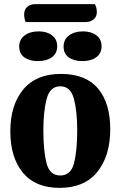

<svg xmlns="http://www.w3.org/2000/svg" viewBox="-20 -888 583 930"><path d="M514 -262Q514 -133 451.5 -55.5Q389 22 269 22Q151 22 90.5 -52Q30 -126 30 -252Q30 -379 92.5 -454.5Q155 -530 275 -530Q395 -530 454.5 -459.5Q514 -389 514 -262ZM354 -257Q354 -349 338 -409.5Q322 -470 272 -470Q222 -470 206 -409Q190 -348 190 -257Q190 -160 205 -99Q220 -38 272 -38Q324 -38 339 -99Q354 -160 354 -257ZM449 -829Q449 -807 433.5 -794Q418 -781 391 -781H105Q97 -795 97 -818Q97 -841 111.5 -854.5Q126 -868 151 -868H440Q449 -850 449 -829ZM257 -664Q257 -629 231 -610.5Q205 -592 164 -592Q123 -592 98 -610Q73 -628 73 -662Q73 -697 99.5 -716.5Q126 -736 167 -736Q207 -736 232 -717Q257 -698 257 -664ZM472 -664Q472 -629 446 -610.5Q420 -592 379 -592Q338 -592 313 -610Q288 -628 288 -662Q288 -697 314.5 -716.5Q341 -736 382 -736Q422 -736 447 -717Q472 -698 472 -664Z"/></svg>

Font: Sansita
Style: Bold
Weight: 700
Designer: Pablo Cosgaya
Foundry: Omnibus-Type
Version: Version 1.006